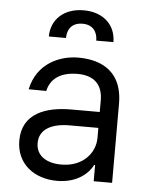

<svg xmlns="http://www.w3.org/2000/svg" viewBox="-55 -813 673 871"><g transform="rotate(5 282.0 -377.5)"><path d="M237.2 12.8C332.4 12.8 382.1 -38.4 399.1 -73.9H403.4V0H487.2V-359.4C487.2 -532.7 355.1 -552.6 285.5 -552.6C203.1 -552.6 98.7 -511.4 73.2 -389.9L153.4 -389.2C164.8 -443.2 208.5 -478.7 288.4 -478.7C365.4 -478.7 403.4 -437.9 403.4 -367.9V-315.3H273.4C160.5 -315.3 51.1 -279.8 51.1 -154.8C51.1 -48.3 133.5 12.8 237.2 12.8ZM134.9 -150.6C134.9 -214.5 192.5 -242.9 272.7 -242.9H403.4V-197.4C403.4 -129.3 349.4 -62.5 250 -62.5C183.2 -62.5 134.9 -92.3 134.9 -150.6ZM143.5 -636.4H221.6C221.6 -673.3 240.1 -707.4 291.2 -707.4C339.5 -707.4 359.4 -674.7 359.4 -636.4H437.5C437.5 -713.1 382.1 -768.5 291.2 -768.5C200.3 -768.5 143.5 -713.1 143.5 -636.4Z"/></g></svg>

Font: Margiela Sans
Style: Regular
Weight: 400
Designer: Stefan Endress, Andreas Faust
Version: Version 1.100;FEAKit 1.0